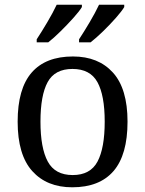

<svg xmlns="http://www.w3.org/2000/svg" viewBox="-20 -786 617 816"><path d="M287 10Q179 10 117 -59Q55 -128 55 -269Q55 -409 114.5 -477.5Q174 -546 290 -546Q398 -546 460 -477.5Q522 -409 522 -269Q522 -128 462.5 -59Q403 10 287 10ZM289 -42Q364 -42 394.5 -99.5Q425 -157 425 -269Q425 -381 394 -437Q363 -493 288 -493Q213 -493 182.5 -437Q152 -381 152 -269Q152 -157 183 -99.5Q214 -42 289 -42ZM316 -619Q337 -651 361 -691.5Q385 -732 401 -766H508V-756Q498 -739 472.5 -710Q447 -681 417.5 -652.5Q388 -624 365 -606H316ZM136 -619Q157 -651 181 -691.5Q205 -732 221 -766H328V-756Q318 -739 292 -710Q266 -681 237 -652.5Q208 -624 185 -606H136Z"/></svg>

Font: Noto Serif Test
Style: Regular
Weight: 400
Version: Version 1.000